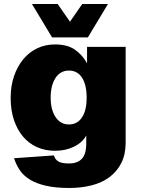

<svg xmlns="http://www.w3.org/2000/svg" viewBox="-20 -773 701 955"><path d="M324 162Q257 162 209 151Q161 140 129 120.5Q97 101 78.5 73.5Q60 46 50 14L248 0Q254 20 270 30Q286 40 324 40Q365 40 387 17Q409 -6 409 -60V-99Q390 -64 348 -43.5Q306 -23 254 -23Q205 -23 164.5 -41Q124 -59 95 -93Q66 -127 49.5 -176Q33 -225 33 -286Q33 -345 49.5 -393.5Q66 -442 95 -477.5Q124 -513 164.5 -532.5Q205 -552 254 -552Q315 -552 352.5 -526Q390 -500 413 -458V-540H605V-64Q605 -5 583.5 37.5Q562 80 524.5 108Q487 136 435.5 149Q384 162 324 162ZM323 -154Q364 -154 387.5 -188.5Q411 -223 411 -288Q411 -351 388 -386.5Q365 -422 323 -422Q280 -422 256 -385Q232 -348 232 -288Q232 -227 256.5 -190.5Q281 -154 323 -154ZM139 -753H267L328 -665L389 -753H517L417 -587H239Z"/></svg>

Font: Geist Black
Style: Regular
Weight: 400
Designer: Basement.studio, Andrés Briganti, Mateo Zaragoza
Foundry: Basement.studio, Vercel, Andrés Briganti, Guido Ferreyra, Mateo Zaragoza
Version: Version 1.401